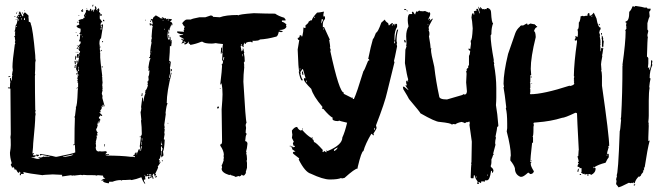

<svg xmlns="http://www.w3.org/2000/svg" viewBox="-20 -758 2857 827"><path d="M631.3 2V-1.5H629.4V2ZM603 0V-4.9H601.6V0ZM632.8 -3.4Q632.8 -6.8 622.6 -8.8Q624 -5.4 624 -3.4ZM619.1 -4.9V-6.8Q617.2 -6.8 613.8 -8.8V-4.9ZM260.3 -82.5Q295.4 -87.9 295.4 -92.8Q293.9 -92.8 251.5 -84V-82.5ZM567.9 -92.8Q571.3 -92.8 571.3 -96.7H567.9ZM675.3 -91.3V-103.5H673.3V-91.3ZM676.8 -105.5 680.7 -119.1Q676.8 -119.1 676.8 -127.9Q673.3 -127.4 673.3 -124.5V-105.5ZM587.4 -108.9Q587.4 -114.7 590.8 -124.5Q588.9 -127.9 588.9 -129.9H587.4Q587.4 -117.2 584 -108.9ZM678.7 -131.8V-135.3Q675.3 -139.6 675.3 -142.1H673.3V-136.7Q673.3 -134.3 678.7 -131.8ZM675.3 -144V-147.5H673.3V-144ZM590.8 -133.3V-147.5H588.9V-133.3ZM592.8 -152.8V-163.1H590.8V-152.8ZM708.5 -414.6V-418H707V-414.6ZM320.3 -432.1V-437.5H318.4V-432.1ZM320.3 -451.7V-458.5H316.4V-455.1Q317.4 -451.7 320.3 -451.7ZM318.4 -460.4V-463.9H316.4V-460.4ZM316.4 -465.8Q320.3 -465.8 320.3 -470.7Q316.4 -470.2 316.4 -467.3ZM711.9 -484.9V-490.2H710.4V-484.9ZM320.3 -511.2V-514.6H316.4V-511.2ZM321.8 -516.6V-520H320.3V-516.6ZM318.4 -518.6V-522H316.4V-518.6ZM631.3 -532.2V-537.6H629.4V-532.2ZM323.7 -555.2V-560.5H321.8V-555.2ZM335.9 -597.7V-601.1H334V-597.7ZM330.6 -606.4V-609.9H327.1V-606.4ZM690.9 -630.9Q690.9 -634.3 687.5 -634.3V-630.9ZM417 -630.9V-637.7Q413.1 -637.2 413.1 -634.3V-630.9ZM52.7 -641.6V-645H49.3V-641.6ZM418.5 -639.6V-646.5Q416 -646.5 413.1 -641.6L417 -639.6ZM684.1 -669.4V-671.4H680.7V-669.4ZM703.1 -669.4Q707 -669.4 707 -672.9H703.1ZM60.1 -668V-676.8H58.1V-668ZM682.1 -676.8V-678.2H678.7V-676.8ZM74.2 -672.9V-680.2H72.3V-672.9ZM87.9 -671.4 86.4 -681.6Q83 -681.6 83 -672.9Q84.5 -672.9 87.9 -671.4ZM68.8 -685.5V-689H65.4Q65.9 -685.5 68.8 -685.5ZM56.6 -683.6Q59.1 -683.6 61.5 -689V-690.4Q59.1 -690.4 56.6 -685.5ZM348.1 -690.4V-694.3H346.7V-690.4ZM399.4 -710V-713.4H397.5V-710ZM715.8 -580.1H719.2L717.3 -583.5V-585H720.7Q720.7 -581.5 717.3 -558.6H715.8L711.9 -560.5Q711.9 -536.1 708.5 -497.1Q712.9 -492.2 715.8 -492.2Q713.9 -469.7 711.9 -467.3L713.9 -457Q713.9 -444.3 708.5 -425.3V-421.9H710.4Q715.8 -440.9 715.8 -444.3H719.2Q698.2 -362.8 698.2 -314.5Q701.7 -314 701.7 -311Q697.3 -308.1 692.9 -270.5Q692.9 -268.6 694.3 -268.6L687.5 -219.7L689.5 -209L687.5 -205.6Q689.5 -202.1 689.5 -200.2L687.5 -184.6Q687.5 -182.6 689.5 -182.6L685.5 -158.2L689.5 -156.2Q687.5 -112.8 682.1 -105.5Q683.6 -97.7 684.1 -89.4Q684.1 -86.9 675.3 -80.6H673.3L675.3 -84L673.3 -87.9Q675.3 -87.9 675.3 -89.4H671.9Q668.9 -71.8 664.6 -71.8V-68.4H668Q666.5 -59.6 666.5 -57.6H669.9V-56.2L659.2 -40Q659.2 -38.6 661.1 -38.6Q661.1 -33.7 648.9 -10.3V-8.8Q652.3 -7.8 652.3 -4.9L648.9 -3.4L650.4 0V2H647Q643.6 -5.9 643.6 -10.3Q640.6 -10.3 636.7 -3.4Q636.7 -2 641.6 10.7L638.2 12.7Q635.7 2 632.8 2Q632.8 8.8 629.4 8.8V7.3L619.1 12.7L617.2 8.8Q617.2 3.9 620.6 3.9L622.6 7.3Q625.5 5.4 629.4 5.4Q627.9 2.4 627.9 -1.5H622.6V2H620.6L615.2 -1.5Q615.2 2 611.8 2L606.4 -1.5H605L606.4 2L605 5.4L606.4 14.2Q603.5 16.1 599.6 16.1Q599.6 23.4 605 30.3V35.2Q595.2 23.9 588.9 5.4Q566.4 14.2 546.9 17.6Q544.9 17.6 541.5 16.1Q522.5 17.6 502.9 17.6V21.5H501V17.6Q481.9 17.6 464.4 24.9H450.2Q450.2 28.8 448.2 31.7Q423.8 28.3 423.8 21.5L425.8 17.6H421.9V21.5Q417 21.5 417 17.6Q428.2 10.7 432.6 10.7V8.8Q423.8 8.8 423.8 -1.5L402.8 -3.4Q397.5 -3.4 397.5 -1.5L388.7 -3.4Q342.8 -3.4 339.4 -4.9L335.9 -3.4L327.1 -4.9Q322.8 -4.9 297.4 -1.5V-3.4L293.9 -1.5Q286.6 -1.5 286.6 -3.4L248 2Q248 0 246.1 0L248 -3.4V-4.9L207.5 -6.8Q163.6 -4.9 163.6 -3.4Q104 -10.3 79.1 -17.6L83 -12.2Q83 -8.8 79.1 -8.8H70.3V-3.4H65.4V-10.3L68.8 -12.2Q65.9 -19 63.5 -19Q63.5 -13.7 60.1 -13.7Q56.2 -13.7 49.3 -27.8H42.5Q42.5 -36.6 35.2 -38.6Q35.2 -35.2 31.7 -35.2Q31.7 -41 26.4 -47.4V-48.8Q30.3 -53.2 30.3 -56.2Q22.9 -80.1 22.9 -100.1Q26.4 -121.1 26.4 -133.3Q26.4 -164.6 24.9 -167L26.4 -179.2Q24.9 -341.3 24.9 -376Q22 -377.9 14.2 -377.9V-381.3H22.9Q22.9 -400.9 24.9 -404.3Q22.9 -407.2 22.9 -421.9H26.4L28.3 -411.1H30.3Q31.2 -432.1 33.7 -432.1L31.7 -435.5Q33.7 -451.2 35.2 -455.1Q33.7 -464.8 33.7 -469.2Q33.7 -497.1 43.9 -567.4Q45.9 -567.4 45.9 -571.3Q45.9 -572.8 43.9 -576.2Q43.9 -578.1 45.9 -581.5Q43.9 -590.8 43.9 -599.1L40.5 -597.7V-599.1L45.9 -606.4Q43.9 -609.9 43.9 -611.3H45.9L43.9 -615.2Q45.9 -618.2 45.9 -622.1H42.5V-624Q45.9 -627 47.9 -650.4Q52.7 -650.4 56.6 -680.2Q58.1 -680.2 58.1 -681.6H56.6L52.7 -680.2L51.3 -683.6Q59.6 -695.8 61.5 -695.8Q61.5 -694.3 63.5 -694.3L65.4 -697.8Q63.5 -697.8 60.1 -699.2Q63.5 -705.1 63.5 -708H66.9Q75.7 -687 79.1 -687L81.1 -694.3Q79.1 -694.3 79.1 -695.8L86.4 -704.6H87.9Q104 -690.9 104 -689Q104 -687 102.1 -687Q104 -675.8 104 -664.1Q112.8 -664.1 112.8 -653.8Q121.6 -634.3 131.8 -520Q131.8 -502 133.8 -499L131.8 -488.3Q131.8 -451.7 130.4 -440.9Q130.4 -439.5 131.8 -439.5L130.4 -430.7Q130.4 -362.3 131.8 -284.7L133.8 -281.2Q131.8 -277.8 131.8 -273.9Q131.8 -268.6 133.8 -268.6L131.8 -256.3Q131.8 -228.5 123 -140.6Q123 -126.5 119.6 -96.7L123 -98.1Q127 -97.7 127 -94.7Q123.5 -92.8 121.6 -92.8V-91.3L123 -87.9Q125 -87.9 125 -89.4Q133.8 -87.9 135.7 -87.9L140.6 -91.3H147.9V-87.9Q145 -87.9 142.6 -84Q140.6 -84 140.6 -85.9Q128.4 -85.9 128.4 -80.6H116.2V-79.1Q119.1 -79.1 139.2 -73.7H151.4Q151.4 -77.1 146 -77.1V-80.6Q154.8 -80.6 154.8 -79.1Q165.5 -81.1 165.5 -84Q167.5 -84 170.9 -82.5Q182.6 -84 193.4 -84V-87.9Q200.2 -87.9 219.7 -82.5H223.6Q296.4 -96.7 304.2 -101.6L302.7 -133.3H300.8L297.4 -131.8L295.4 -135.3L298.8 -136.7Q298.8 -135.3 300.8 -135.3Q300.8 -215.3 302.7 -252.9H298.8V-254.9Q302.7 -254.9 302.7 -256.3L307.6 -294.9Q306.2 -294.9 306.2 -296.9Q312.5 -296.9 314.9 -369.1L316.4 -379.4L309.6 -376Q309.6 -381.3 316.4 -381.3V-402.3H313Q314.9 -405.8 314.9 -409.2H311.5V-411.1H314.9V-419.9H311.5V-423.3H314.9V-439.5Q311.5 -443.8 311.5 -444.3H314.9V-451.7L311.5 -449.7L309.6 -453.1H311.5L307.6 -460.4Q309.1 -483.4 313 -483.4V-488.3H309.6V-497.1Q314.9 -497.1 314.9 -493.7L313 -490.2L316.4 -488.3Q316.4 -491.7 320.3 -507.8L316.4 -509.8L313 -507.8V-514.6H311.5V-522L313 -525.4L323.7 -523.4L318.4 -530.8H320.3L323.7 -528.8Q323.7 -534.7 325.2 -537.6Q321.3 -537.6 318.4 -544.9V-549.8H323.7L316.4 -557.1V-560.5Q320.3 -560.5 329.1 -574.7L325.2 -576.2L327.1 -580.1Q327.1 -581.5 325.2 -581.5V-578.1H321.8L323.7 -581.5Q320.3 -581.5 320.3 -586.9H323.7L325.2 -611.3Q321.8 -611.3 321.8 -615.2Q327.1 -616.7 327.1 -625.5V-634.3Q309.6 -638.7 309.6 -646.5Q318.4 -651.9 321.8 -651.9Q321.8 -654.8 318.4 -662.6Q321.8 -662.6 321.8 -666Q318.4 -666 318.4 -669.4Q318.4 -672.9 335.9 -676.8Q335.9 -674.8 337.9 -674.8Q338.4 -681.6 342.8 -681.6Q342.8 -680.2 344.7 -680.2V-681.6L342.8 -685.5Q344.7 -685.5 344.7 -687Q341.3 -687 341.3 -690.4L350.1 -706.5V-715.3H351.6L355.5 -713.4V-716.8L364.3 -710Q368.7 -720.7 371.1 -720.7Q374.5 -716.3 374.5 -710H376.5Q376.5 -716.8 381.8 -716.8V-706.5H383.3Q383.3 -712.9 390.6 -722.2L388.7 -725.6V-731H392.1Q392.1 -725.6 395.5 -725.6V-718.8L394 -715.3H397.5L404.3 -722.2H406.2L408.2 -713.4Q406.2 -710 406.2 -708Q410.6 -701.2 413.1 -701.2Q413.1 -700.2 409.7 -695.8V-694.3L415 -697.8Q418.5 -697.3 418.5 -694.3V-690.4H413.1L409.7 -692.4V-678.2L420.4 -664.1V-662.6Q413.1 -662.6 413.1 -648.4H418.5V-655.3Q421.4 -655.3 423.8 -648.4L415 -592.3Q408.2 -592.3 408.2 -567.4H409.7L408.2 -564L411.6 -558.6H408.2V-557.1H413.1V-553.7H409.7Q409.7 -543 411.6 -534.2H409.7L411.6 -530.8V-509.8Q411.6 -500.5 420.4 -430.7H418.5L420.4 -426.8Q420.4 -411.6 421.9 -402.3Q420.4 -395.5 420.4 -388.2Q421.9 -384.8 421.9 -382.8H420.4L421.9 -379.4Q421.9 -372.6 420.4 -372.6L421.9 -369.1L418.5 -356.4Q418.5 -353 421.9 -344.2Q420.4 -340.8 420.4 -338.9Q421.9 -338.9 421.9 -337.4H420.4L430.7 -300.3H427.2L425.8 -307.6Q422.4 -305.7 420.4 -305.7V-303.7Q425.8 -303.7 425.8 -300.3L421.9 -298.8Q418.5 -300.3 417 -300.3V-298.8L418.5 -294.9Q418 -287.1 411.6 -282.7L413.1 -279.3V-273.9H411.6L408.2 -275.9Q408.2 -272 420.4 -261.7Q420.4 -258.3 417 -258.3Q412.6 -261.7 411.6 -261.7Q411.6 -254.9 406.2 -254.9V-247.6Q411.6 -247.6 411.6 -244.1V-238.8Q408.2 -238.8 408.2 -237.3Q409.7 -233.9 409.7 -231.9Q406.2 -231.9 406.2 -226.6H404.3V-235.4H402.8Q402.8 -233.9 399.4 -221.2L400.9 -217.8Q397.5 -209 397.5 -203.6L394 -205.6Q394 -192.4 400.9 -188Q399.4 -182.6 397.5 -182.6L399.4 -179.2V-173.8H395.5Q395.5 -168.5 397.5 -168.5Q394 -149.4 392.1 -149.4Q392.1 -147.5 394 -147.5Q394 -145.5 392.1 -142.1Q394 -132.3 394 -127.9L392.1 -124.5Q392.1 -105.5 406.2 -105.5Q408.2 -105.5 408.2 -106.9L417 -105.5Q425.8 -105.5 434.6 -106.9Q441.4 -104.5 441.4 -101.6Q438.5 -101.6 434.6 -94.7V-92.8Q439.5 -92.8 439.5 -94.7L443.4 -92.8Q446.3 -94.7 450.2 -94.7Q450.2 -89.4 436 -89.4V-87.9Q502 -87.9 543.5 -82.5H555.7L559.1 -80.6L561 -84V-85.9Q553.7 -85.9 553.7 -89.4Q557.1 -91.3 561 -91.3L559.1 -94.7Q564.5 -99.1 564.5 -101.6H567.9V-98.1Q572.8 -98.1 576.7 -114.3H580.1V-110.4H582V-114.3Q580.1 -114.3 580.1 -115.7Q584 -115.7 584 -119.1L582 -127.9L587.4 -170.4Q585.4 -170.4 585.4 -171.9Q590.8 -173.8 590.8 -182.6Q590.8 -210.4 587.4 -238.8Q587.4 -240.7 588.9 -240.7L585.4 -275.9Q587.9 -278.8 588.9 -293.5Q588.9 -294.9 587.4 -294.9L592.8 -337.4H596.2V-321.3H597.7Q601.1 -346.7 606.4 -355Q605 -358.4 605 -360.4L606.4 -363.8V-369.1Q610.8 -369.1 617.2 -390.1Q615.2 -393.6 615.2 -395.5L617.2 -398.9Q615.2 -401.9 615.2 -407.7Q619.1 -407.7 619.1 -409.2V-414.6H620.6Q619.1 -421.4 619.1 -428.7Q623 -432.6 624 -455.1L620.6 -453.1H619.1L620.6 -461.9Q620.6 -463.9 619.1 -467.3Q622.1 -492.7 627.9 -505.9V-507.8H622.6V-513.2L626 -511.2V-520Q627.9 -520 627.9 -530.8H626Q629.9 -563 632.8 -574.7Q631.3 -577.6 631.3 -581.5L632.8 -588.9Q631.3 -588.9 631.3 -590.3L634.8 -592.3L632.8 -599.1Q634.8 -636.2 638.2 -646.5Q632.8 -646.5 632.8 -651.9H629.4V-648.4H626L624 -657.2H629.4L636.7 -651.9Q636.7 -657.2 638.2 -657.2L634.8 -666Q636.7 -666 636.7 -668Q633.8 -668 629.4 -674.8V-676.8L638.2 -674.8Q638.2 -684.6 648.9 -689L650.4 -692.4Q668.9 -682.6 675.3 -676.8Q676.3 -683.6 680.7 -683.6L689.5 -678.2Q692.9 -680.2 694.3 -680.2Q696.3 -676.8 696.3 -674.8L705.1 -678.2V-674.8Q707 -674.8 710.4 -676.8L720.7 -674.8Q720.7 -671.9 711.9 -664.1Q722.7 -664.1 722.7 -651.9Q722.7 -648.4 719.2 -648.4V-651.9H715.8L717.3 -648.4V-646.5H713.9V-645L715.8 -641.6Q710.4 -641.6 710.4 -627.4H707V-630.9H705.1Q705.1 -620.1 701.7 -620.1Q701.7 -618.7 703.1 -618.7L701.7 -609.9Q701.7 -586.9 707 -586.9Q707 -588.9 708.5 -588.9Q708.5 -586.9 710.4 -586.9Q710.4 -593.8 711.9 -593.8L710.4 -597.7V-599.1H713.9ZM650.4 7.3H648.9Q648.9 2.9 655.8 -1.5V2Q655.8 4.4 650.4 7.3ZM671.9 -57.6H669.9V-61.5H671.9ZM680.7 -63Q676.8 -63 676.8 -66.4L680.7 -68.4ZM189.9 -85.9Q188.5 -85.9 188.5 -87.9Q186.5 -87.9 186.5 -85.9Q163.6 -88.9 163.6 -91.3L160.2 -89.4L156.7 -91.3Q156.7 -87.9 153.3 -87.9L151.4 -91.3Q151.9 -94.7 155.8 -94.7Q184.6 -89.4 193.4 -89.4Q193.4 -85.9 189.9 -85.9ZM137.2 -91.3V-94.7H140.6Q140.6 -91.3 137.2 -91.3ZM430.7 -126.5H429.2V-136.7H432.6Q432.6 -135.3 430.7 -126.5ZM585.4 -167H582V-170.4H585.4ZM705.1 -226.6H701.7V-228.5H705.1ZM592.8 -344.2H588.9Q590.8 -351.1 590.8 -356.4H594.2ZM17.6 -425.3 16.1 -428.7 19.5 -430.7H24.9V-428.7Q22 -428.7 17.6 -425.3ZM311.5 -437.5H307.6Q307.6 -442.9 311.5 -442.9ZM720.7 -451.7H717.3V-460.4H720.7ZM421.9 -467.3H418.5V-472.7H421.9ZM302.7 -465.8H300.8L302.7 -478H306.2Q306.2 -472.7 304.2 -472.7L306.2 -469.2Q306.2 -465.8 302.7 -465.8ZM306.2 -481.4H302.7Q300.8 -493.7 300.8 -495.6H302.7Q306.2 -495.1 306.2 -492.2ZM306.2 -501H302.7Q303.7 -518.6 307.6 -518.6L309.6 -509.8Q306.2 -509.8 306.2 -501ZM316.4 -532.2H313V-534.2H316.4ZM309.6 -532.2H306.2V-534.2H309.6ZM415 -537.6H413.1Q415 -541 415 -543H418.5Q418.5 -537.6 415 -537.6ZM316.4 -548.3H309.6V-549.8Q313 -549.8 313 -553.7H316.4ZM313 -558.6H311.5V-564H313ZM423.8 -576.2H420.4V-581.5H423.8ZM708.5 -593.8H705.1Q705.1 -597.7 707 -597.7L705.1 -601.1V-607.9H708.5ZM316.4 -602.5H313V-607.9H316.4ZM309.6 -616.7H306.2V-618.7H309.6ZM708.5 -613.3H705.1V-622.1H708.5ZM314.9 -660.6H311.5V-664.1H314.9ZM627.9 -664.1H626Q626 -669.4 629.4 -669.4H631.3Q631.3 -664.1 627.9 -664.1ZM608.4 -669.4H606.4V-672.9H608.4ZM429.2 -666Q423.8 -666 423.8 -669.4V-672.9H425.8Q429.2 -672.4 429.2 -669.4ZM47.9 -671.4V-674.8H51.3Q51.3 -671.4 47.9 -671.4ZM45.9 -685.5H42.5V-689H45.9ZM321.8 -689H318.4V-692.4Q321.8 -691.9 321.8 -689ZM75.7 -699.2 74.2 -703.1 77.6 -704.6 79.1 -701.2ZM52.7 -699.2H49.3Q49.3 -704.6 52.7 -704.6ZM58.1 -704.6H56.6V-708H58.1ZM86.4 -710H84.5V-713.4H86.4ZM334 -706.5Q331.5 -706.5 329.1 -711.9V-713.4Q334 -713.4 334 -718.8L337.9 -716.8L335.9 -713.4V-711.9H339.4Q339.4 -709 334 -706.5ZM355.5 -718.8H351.6V-720.7H355.5ZM377.9 -729.5V-734.4Q378.9 -738.3 381.8 -738.3V-732.9Q381.8 -729.5 377.9 -729.5Z M774.4 -576.2 776.4 -580.1Q770.5 -580.1 770.5 -576.2ZM940.4 -498Q944.3 -498 946.3 -511.7H942.4ZM1024.4 -515.6V-525.4H1022.5V-515.6ZM1022.5 -564.5V-568.4Q1018.6 -567.9 1018.6 -564.5ZM774.4 -576.2V-574.2L760.7 -570.3L766.6 -578.1V-585.9Q760.7 -585.9 760.7 -589.8L764.6 -591.8Q765.1 -587.9 768.6 -587.9H772.5Q772.5 -591.8 754.9 -599.6L752.9 -603.5V-605.5Q760.7 -607.4 768.6 -607.4V-609.4Q743.2 -613.8 743.2 -619.1V-623Q749 -623 772.5 -621.1Q772.5 -625 770.5 -628.9L774.4 -630.9L772.5 -634.8V-636.7L776.4 -642.6Q772 -643.6 764.6 -658.2Q777.3 -673.8 784.2 -673.8H801.8Q807.1 -677.7 838.9 -683.6H864.3L887.7 -691.4Q897.5 -690.4 897.5 -685.5Q917 -683.6 926.8 -683.6Q953.1 -693.4 1002.9 -693.4L1006.8 -691.4Q1006.8 -696.3 1073.2 -701.2Q1129.4 -699.2 1165 -699.2Q1180.2 -688.5 1204.1 -681.6L1210 -673.8V-669.9H1194.3V-664.1Q1203.6 -663.1 1213.9 -652.3L1211.9 -648.4Q1213.9 -644.5 1213.9 -642.6Q1207.5 -628.9 1184.6 -628.9V-627Q1198.2 -625 1198.2 -621.1Q1193.8 -621.1 1190.4 -619.1Q1187 -621.1 1180.7 -621.1Q1176.8 -599.6 1167 -599.6Q1131.8 -589.8 1098.6 -587.9Q1098.6 -582 1065.4 -582V-580.1H1069.3V-576.2H1063.5Q1061.5 -576.2 1061.5 -578.1Q1038.1 -578.1 1038.1 -568.4H1034.2V-574.2Q1030.3 -574.2 1028.3 -558.6Q1030.3 -558.6 1030.3 -556.6L1026.4 -554.7Q1023.4 -562.5 1020.5 -562.5Q1016.6 -562 1016.6 -558.6Q1020.5 -540.5 1020.5 -537.1Q1023.9 -537.1 1026.4 -546.9Q1024.4 -546.9 1024.4 -548.8H1028.3Q1030.3 -535.6 1032.2 -531.2Q1032.2 -529.3 1030.3 -529.3Q1034.2 -513.7 1034.2 -494.1L1030.3 -488.3L1032.2 -476.6Q1032.2 -474.6 1030.3 -474.6L1032.2 -470.7Q1028.3 -434.6 1028.3 -406.2Q1038.1 -235.4 1042 -230.5Q1038.1 -222.7 1038.1 -218.8L1040 -207Q1038.1 -193.8 1038.1 -185.5Q1042 -185.5 1042 -179.7Q1037.6 -174.3 1036.1 -150.4Q1045.9 -148.4 1045.9 -138.7Q1043.9 -116.7 1040 -105.5Q1042 -102.1 1042 -97.7H1040Q1043.9 -88.9 1043.9 -72.3Q1043.9 -66.4 1042 -66.4L1043.9 -56.6V-35.2Q1043.9 -33.2 1038.1 -15.6Q1040 -15.6 1040 -13.7Q1032.7 -2 1030.3 -2H1026.4L1020.5 -5.9Q1020 -0.5 1010.7 2L1006.8 0Q999 3.9 993.2 3.9Q993.2 1 973.6 -3.9Q973.6 -5.9 971.7 -5.9L967.8 -3.9Q934.6 -14.2 934.6 -31.2Q936.5 -35.2 936.5 -37.1L934.6 -46.9Q937 -46.9 942.4 -64.5H944.3Q944.3 -66.4 942.4 -66.4Q944.3 -77.1 944.3 -82L942.4 -85.9L944.3 -89.8Q944.3 -108.9 928.7 -130.9Q928.7 -136.7 930.7 -136.7Q936.5 -136.7 936.5 -150.4Q934.6 -251 934.6 -287.1Q938.5 -332.5 938.5 -351.6Q938.5 -378.9 934.6 -398.4H932.6V-394.5H928.7Q936.5 -459.5 936.5 -474.6Q934.6 -478.5 934.6 -480.5Q940.4 -482.4 940.4 -493.2Q940.4 -498 936.5 -498Q938.5 -521.5 938.5 -529.3Q938.5 -533.2 934.6 -533.2V-527.3H930.7L932.6 -552.7H936.5Q936.5 -548.8 938.5 -535.2H940.4V-537.1Q938.5 -547.9 938.5 -554.7L940.4 -568.4Q914.1 -570.8 909.2 -572.3Q898.4 -570.3 891.6 -570.3Q860.8 -570.3 852.5 -578.1H846.7Q823.2 -568.4 799.8 -564.5Q799.8 -567.4 792 -572.3Q793.9 -576.2 793.9 -578.1H792Q785.2 -566.4 774.4 -566.4V-572.3Q780.3 -572.3 780.3 -578.1L776.4 -576.2ZM918.9 -291H915Q915 -298.8 918.9 -298.8H922.9V-294.9Q922.9 -291 918.9 -291ZM930.7 -377H926.8V-378.9H930.7Z M1375.5 -708 1373 -696.8V-687.5H1379.9V-676.3Q1370.6 -667 1370.6 -653.8V-640.1L1375.5 -642.1L1400.4 -587.9Q1400.4 -585.4 1397.9 -585.4Q1402.3 -562.5 1402.3 -553.7H1400.4Q1404.8 -544.4 1404.8 -540H1402.3Q1441.4 -358.9 1461.4 -358.9V-356.4Q1459.5 -356.4 1459.5 -354.5L1495.6 -336.4Q1495.6 -338.4 1497.6 -338.4Q1500 -334 1500 -331.5H1504.4Q1516.1 -355.5 1545.4 -451.7Q1548.3 -451.7 1565.9 -497.1H1570.3V-499.5Q1570.3 -503.9 1565.9 -503.9Q1577.1 -559.1 1586.4 -590.3Q1589.8 -590.3 1599.6 -617.2Q1606.9 -617.2 1622.6 -660.6Q1637.2 -673.8 1638.2 -673.8Q1638.2 -666.5 1651.9 -658.2Q1651.9 -657.2 1654.3 -648.9H1656.2Q1666.5 -658.2 1668 -658.2H1672.4V-655.8L1668 -648.9V-647H1669.9Q1669.9 -651.9 1679.2 -655.8V-648.9H1681.6Q1681.6 -655.8 1686 -655.8Q1690.4 -655.3 1690.4 -651.4V-642.1Q1679.2 -625.5 1679.2 -594.7V-583.5H1681.6Q1686.5 -630.9 1692.9 -630.9H1694.8V-628.9Q1688 -607.4 1688 -581.1Q1688 -580.1 1690.4 -571.8Q1690.4 -569.8 1688 -569.8L1690.4 -558.6Q1678.7 -499 1676.8 -495.1L1679.2 -490.2L1647.5 -361.3Q1638.2 -317.9 1599.6 -218.3L1602.1 -207Q1602.1 -203.6 1588.4 -182.1Q1590.8 -177.7 1590.8 -175.3H1588.4L1579.6 -182.1Q1553.7 -138.2 1545.4 -107.4Q1537.1 -107.4 1520.5 -37.1V-32.2Q1508.8 -32.2 1463.9 8.3L1452.6 10.7Q1450.2 10.7 1450.2 8.3Q1436.5 15.1 1400.4 15.1Q1371.6 15.1 1318.8 -9.8Q1293.9 -16.6 1266.6 -70.8L1269 -75.7Q1241.7 -96.2 1241.7 -98.1V-100.6Q1241.7 -105 1252.9 -105L1237.3 -116.2L1239.3 -121.1Q1236.3 -121.1 1232.4 -127.4H1237.3Q1241.7 -127 1241.7 -123Q1245.6 -125.5 1250.5 -125.5Q1250.5 -130.9 1241.7 -132.3Q1241.7 -134.3 1243.7 -134.3L1241.7 -139.2V-141.1Q1242.2 -146 1246.1 -146L1237.3 -164.1Q1239.3 -175.8 1239.3 -177.7Q1237.3 -189.9 1237.3 -195.8Q1248.5 -211.4 1259.8 -211.4Q1265.1 -199.2 1275.4 -195.8Q1279.8 -197.8 1282.2 -197.8Q1302.7 -174.3 1320.8 -164.1Q1325.2 -166 1327.6 -166V-161.6H1323.2V-159.2Q1331.1 -159.2 1332.5 -146Q1340.3 -146 1370.6 -111.8Q1368.7 -107.4 1368.7 -105L1373 -102.5Q1374 -107.4 1377.4 -107.4L1384.3 -102.5H1386.7V-105L1384.3 -109.4H1386.7L1391.1 -107.4Q1454.6 -133.8 1454.6 -166Q1465.3 -188 1475.1 -229.5Q1440.9 -237.3 1440.9 -238.8L1436.5 -236.3Q1411.6 -236.3 1411.6 -248Q1414.1 -248 1414.1 -250Q1398.9 -257.8 1373 -288.6Q1370.6 -288.6 1366.2 -291L1368.7 -295.4V-297.9Q1328.6 -345.2 1320.8 -375Q1289.1 -406.7 1289.1 -415.5V-419.9L1293.9 -422.4Q1293.9 -419.9 1295.9 -419.9V-422.4L1284.7 -460.9Q1282.2 -460.9 1273.4 -447.3Q1275.4 -442.9 1275.4 -440.4H1273.4Q1277.8 -422.4 1284.7 -413.1L1280.3 -411.1Q1272.9 -415.5 1266.6 -449.7H1269Q1265.1 -459.5 1262.2 -544.9Q1262.2 -548.8 1269 -585.4Q1262.2 -585.4 1262.2 -594.7Q1271 -594.7 1271 -606H1277.8V-601.6H1282.2Q1287.1 -622.1 1287.1 -640.1L1291.5 -637.7H1295.9V-648.9Q1309.6 -658.7 1309.6 -665L1320.8 -671.9Q1320.8 -669.4 1323.2 -669.4Q1323.2 -679.7 1345.7 -703.6Q1353.5 -703.6 1375.5 -708ZM1334.5 -685.5V-680.7H1336.9V-685.5ZM1366.2 -676.3 1364.3 -665V-658.2H1366.2Q1366.2 -663.6 1370.6 -669.4V-671.9Q1370.6 -676.3 1366.2 -676.3ZM1373 -635.3V-630.9H1375.5V-635.3ZM1679.2 -581.1Q1679.2 -576.2 1676.8 -571.8H1681.6V-581.1ZM1271 -463.4V-458.5H1273.4V-463.4ZM1280.3 -449.7H1284.7L1287.1 -436H1282.2Q1280.3 -447.8 1280.3 -449.7ZM1298.3 -411.1V-404.3H1300.8V-411.1ZM1592.8 -207Q1592.8 -204.6 1590.8 -200.2V-197.8H1592.8Q1592.8 -200.2 1595.2 -204.6V-207ZM1282.2 -204.6H1284.7V-200.2H1282.2ZM1228 -129.9H1232.4V-127.4H1228ZM1418.5 -111.8V-107.4Q1428.7 -110.8 1434.1 -121.1V-123Q1418.5 -115.2 1418.5 -111.8Z M2038.6 -730.5 2047.4 -719.7Q2047.4 -721.7 2049.3 -721.7L2047.4 -725.1V-727.1H2049.3L2058.1 -718.3H2060.1L2063.5 -719.7Q2064 -716.3 2066.9 -716.3V-719.7L2075.7 -718.3Q2075.7 -723.6 2079.1 -723.6H2081.1Q2095.2 -719.2 2095.2 -704.1Q2097.7 -658.2 2104 -658.2Q2096.7 -638.7 2096.7 -616.2V-610.8L2093.3 -605.5Q2093.3 -573.2 2107.4 -496.6H2105.5Q2108.9 -485.8 2108.9 -482.4H2107.4Q2117.7 -425.8 2117.7 -378.9V-338.4Q2117.7 -324.2 2116.2 -305.2Q2122.6 -269 2126.5 -217.3Q2126.5 -211.9 2121.6 -211.9Q2121.6 -204.1 2114.3 -169.9Q2116.2 -166.5 2116.2 -164.6Q2112.8 -152.3 2112.8 -143.6V-141.6Q2112.8 -137.7 2114.3 -134.8Q2104 -96.7 2104 -95.7H2105.5Q2100.1 -77.1 2096.7 -71.3V-59.1Q2096.7 -46.9 2093.3 -46.9L2095.2 -43L2093.3 -39.6Q2105.5 -32.2 2105.5 -22Q2103.5 -13.2 2100.1 -13.2L2098.6 -22H2095.2Q2089.8 18.6 2077.6 18.6H2068.8Q2068.8 22.5 2066.9 25.4L2063.5 23.4H2052.7Q2052.7 30.8 2051.3 30.8L2042.5 25.4L2040.5 28.8L2043.9 34.2H2035.2L2037.1 25.4V23.4Q2024.9 7.8 2024.9 -2.9H2021L2019.5 9.8H2010.7Q2007.3 9.8 2007.3 5.9Q2008.8 -46.4 2010.7 -51.8Q2010.7 -53.7 2008.8 -53.7Q2008.8 -55.7 2010.7 -59.1Q2012.2 -113.3 2012.2 -145V-148.4Q2002 -216.3 2002 -220.7Q2003.4 -223.6 2003.4 -227.5L2002 -234.9Q1994.6 -231.4 1991.2 -231.4V-232.9L1982.4 -227.5Q1979.5 -230 1968.3 -232.9Q1948.7 -229 1941.9 -222.7L1929.7 -224.1Q1929.7 -220.7 1926.3 -220.7Q1926.3 -227.5 1873.5 -232.9Q1855.5 -232.9 1791 -270Q1791 -273.4 1741.7 -331.5Q1738.3 -339.4 1717.3 -373.5L1715.3 -384.3H1720.7L1738.3 -370.1H1739.7L1726.1 -389.6L1729.5 -391.1L1732.9 -389.6V-391.1Q1729.5 -397 1729.5 -401.9V-407.2Q1730 -410.6 1732.9 -410.6H1734.9V-407.2H1738.3V-408.7L1736.3 -412.1L1738.3 -416Q1732.9 -431.2 1724.1 -486.3Q1726.1 -533.2 1726.1 -543.9Q1731 -556.6 1731 -558.1Q1731 -560.1 1729.5 -560.1Q1731 -569.3 1731 -570.3Q1731 -577.6 1729.5 -602.1Q1729.5 -626.5 1739.7 -644.5Q1736.3 -660.6 1736.3 -670.9Q1736.3 -697.3 1745.1 -697.3H1753.9L1755.9 -700.7Q1753.9 -704.1 1753.9 -706.1L1757.3 -707.5H1759.3Q1766.6 -695.3 1768.1 -695.3Q1768.1 -697.8 1773.4 -709.5L1776.9 -707.5H1778.8L1785.6 -712.9Q1786.6 -712.9 1791 -709.5Q1792.5 -709.5 1792.5 -710.9L1796.4 -709.5H1803.2L1812 -710.9Q1812 -708.5 1822.8 -706.1V-704.1H1826.2L1829.6 -706.1L1833 -700.7V-697.3Q1833 -689.9 1824.2 -674.3H1827.6V-677.7H1829.6Q1833 -677.2 1833 -674.3L1829.6 -668.9H1831.5L1841.8 -677.7H1843.8V-675.8Q1826.2 -645 1826.2 -639.2L1827.6 -630.4L1826.2 -627Q1829.6 -621.1 1829.6 -616.2V-610.8Q1829.6 -605 1827.6 -602.1Q1835 -559.6 1835 -549.3H1838.4Q1838.4 -547.4 1836.4 -543.9Q1836.4 -527.3 1850.6 -470.2Q1857.9 -406.2 1871.6 -343.8Q1871.6 -329.6 1905.3 -329.6L1972.2 -349.1Q1972.2 -350.6 1977.1 -352.5L1981 -350.6Q1990.2 -350.6 1991.2 -364.7L1987.8 -403.3Q1989.7 -430.2 1989.7 -440.4L1987.8 -452.6Q1991.2 -452.6 1991.2 -454.6L1989.7 -458Q1991.2 -464.8 1996.6 -464.8V-475.6H2000V-517.6Q2004.4 -522.5 2005.4 -539.1Q1998.5 -541.5 1998.5 -543.9V-549.3H2000L2005.4 -545.9Q2005.4 -550.3 2008.8 -570.3Q2007.3 -577.6 2007.3 -583Q2013.7 -583 2016.1 -635.7Q2013.7 -671.9 2010.7 -683.1Q2012.2 -700.7 2016.1 -700.7H2019.5V-695.3H2022.9V-700.7L2021 -709.5L2033.7 -712.9L2031.7 -716.3V-719.7H2038.6Q2043.9 -706.5 2043.9 -700.7H2045.9V-704.1Q2045.9 -709 2038.6 -730.5ZM1722.2 -719.7Q1725.6 -718.3 1729.5 -718.3V-714.8H1724.1Q1720.7 -714.8 1720.7 -718.3Q1722.2 -718.3 1722.2 -719.7ZM1731 -712.9H1732.9Q1736.3 -712.4 1736.3 -709.5H1734.9Q1731 -709.5 1731 -712.9ZM1822.8 -654.8V-649.4H1824.2V-654.8ZM1724.1 -586.4 1727.5 -581.1V-577.6Q1727.5 -574.2 1724.1 -574.2Q1720.7 -579.6 1720.7 -584.5ZM2105.5 -94.2H2107.4V-90.8H2105.5ZM2079.1 -6.3V-1H2081.1V-6.3ZM2029.8 1V7.8H2031.7V1Z M2527.8 -689.9V-686Q2531.7 -686 2531.7 -689.9ZM2559.1 -654.8H2563V-648.9Q2559.1 -648.9 2559.1 -652.8ZM2568.8 -615.7H2572.8V-607.9Q2568.8 -607.9 2568.8 -611.8ZM2570.8 -604H2572.8Q2576.2 -604 2578.6 -590.3Q2576.7 -586.4 2576.7 -584.5Q2580.6 -584 2580.6 -580.6L2578.6 -561Q2580.6 -561 2580.6 -559.1L2572.8 -555.2V-586.4Q2572.8 -590.8 2570.8 -594.2L2572.8 -598.1Q2570.8 -602.1 2570.8 -604ZM2266.1 -428.2H2270V-424.3H2266.1ZM2268.1 -398.9H2272V-397H2268.1ZM2592.3 -88.4H2596.2V-92.3Q2592.3 -91.8 2592.3 -88.4ZM2266.1 -68.8H2270V-66.9H2266.1ZM2535.6 -39.6V-33.7H2537.6V-39.6ZM2473.1 -31.7V-29.8L2471.2 -18.1H2467.3V-20Q2468.8 -31.7 2473.1 -31.7ZM2477.1 -8.3H2482.9V-4.4H2477.1ZM2288.6 -650.4Q2288.1 -649.9 2287.6 -648.9Q2287.6 -645 2293.5 -645V-641.1Q2285.6 -641.1 2279.8 -623.5Q2286.6 -623.5 2287.6 -598.1Q2266.1 -511.7 2266.1 -461.4L2268.1 -434.1H2264.2V-404.8Q2264.2 -402.8 2262.2 -402.8L2264.2 -398.9V-379.4Q2264.2 -377.4 2262.2 -377.4L2264.2 -373.5V-359.9Q2264.2 -357.9 2262.2 -357.9Q2264.2 -354 2264.2 -352.1Q2319.8 -352.1 2434.1 -389.2V-387.2Q2453.6 -391.1 2453.6 -398.9Q2451.7 -402.8 2451.7 -404.8H2453.6L2451.7 -408.7V-410.6Q2451.7 -412.6 2453.6 -412.6L2451.7 -416.5Q2451.7 -422.9 2453.6 -426.3Q2453.6 -430.2 2451.7 -430.2Q2452.6 -489.3 2465.3 -576.7V-586.4H2463.4Q2463.4 -582.5 2461.4 -582.5Q2457.5 -584.5 2455.6 -584.5V-588.4Q2459.5 -593.3 2459.5 -596.2Q2457.5 -600.1 2457.5 -602.1H2461.4L2467.3 -598.1L2469.2 -607.9V-621.6L2467.3 -631.3Q2473.1 -631.3 2473.1 -652.8V-660.6Q2479 -665.5 2481 -688Q2485.4 -688 2488.8 -689.9Q2492.7 -688 2494.6 -688L2502.4 -689.9H2510.3Q2510.3 -701.7 2516.1 -701.7H2518.1L2520 -689.9Q2527.3 -689.9 2537.6 -703.6L2549.3 -678.2Q2555.7 -639.2 2566.9 -639.2V-631.3Q2563.5 -631.3 2561 -617.7L2564.9 -606Q2564.9 -604 2563 -604L2566.9 -578.6H2564.9L2566.9 -574.7Q2566.9 -572.8 2564.9 -572.8L2566.9 -568.8L2564.9 -559.1L2566.9 -555.2Q2566.9 -553.2 2564.9 -553.2Q2566.9 -545.9 2566.9 -537.6H2568.8V-547.4Q2566.9 -551.3 2566.9 -553.2L2572.8 -549.3H2574.7V-553.2L2578.6 -551.3Q2574.7 -520 2572.8 -520Q2572.8 -518.1 2574.7 -518.1Q2568.8 -487.8 2568.8 -481Q2570.8 -456.5 2570.8 -455.6H2568.8Q2572.8 -446.8 2572.8 -430.2V-389.2Q2604 -171.9 2604 -129.4H2600.1V-127.4Q2600.1 -125.5 2602.1 -125.5Q2594.2 -99.6 2594.2 -94.2L2598.1 -96.2Q2602.1 -95.7 2602.1 -92.3V-80.6Q2596.2 -74.2 2588.4 -57.1Q2557.1 -49.3 2539.6 -37.6V-35.6Q2545.4 -35.6 2545.4 -31.7Q2545.4 -13.7 2525.9 -4.4H2523.9V-8.3H2514.2V-0.5H2510.3V-2.4L2512.2 -6.3Q2510.3 -6.3 2506.3 -8.3Q2502.9 -6.3 2498.5 -6.3L2496.6 -10.3L2492.7 -8.3L2482.9 -14.2L2484.9 -18.1V-33.7H2475.1L2477.1 -37.6Q2467.3 -39.6 2467.3 -41.5Q2467.3 -46.4 2473.1 -55.2Q2469.2 -55.2 2469.2 -59.1V-61H2473.1Q2473.1 -64 2467.3 -84.5Q2471.2 -84.5 2471.2 -88.4V-98.1H2473.1L2471.2 -102.1Q2471.2 -104 2473.1 -104Q2473.1 -106 2471.2 -106Q2471.2 -109.9 2473.1 -109.9Q2465.3 -256.3 2465.3 -270L2461.4 -272H2457.5Q2412.6 -250.5 2400.9 -250.5Q2353 -235.4 2293.5 -231Q2277.8 -231 2277.8 -227.1Q2277.8 -221.2 2279.8 -221.2L2277.8 -211.4V-203.6Q2277.8 -170.4 2273.9 -170.4L2275.9 -166.5V-143.1H2272Q2264.2 -73.7 2264.2 -59.1L2268.1 -61H2270L2266.1 -55.2V-51.3Q2266.1 -41.5 2279.8 -20Q2275.9 -8.3 2264.2 -8.3L2256.3 -14.2H2254.4Q2234.9 3.4 2227.1 3.4H2221.2Q2197.8 -6.3 2197.8 -33.7Q2193.8 -47.9 2178.2 -66.9V-72.8Q2178.2 -81.1 2180.2 -88.4Q2180.2 -124 2162.6 -191.9L2164.6 -205.6V-225.1Q2164.6 -272.5 2158.7 -291.5L2160.6 -295.4Q2153.8 -356 2148.9 -381.3Q2148.9 -383.3 2150.9 -383.3L2148.9 -397Q2148.9 -444.8 2168.5 -525.9L2199.7 -615.7Q2206.1 -632.3 2219.2 -643.1Q2221.2 -648.9 2231 -648.9V-647L2248.5 -656.7Q2252.4 -656.7 2252.4 -650.9H2254.4L2264.2 -656.7L2284.7 -652.8V-650.4Z M2717.8 -732.4Q2747.1 -728.5 2758.8 -724.6Q2762.7 -726.6 2764.6 -726.6Q2764.6 -723.6 2770.5 -720.7H2782.2V-714.8L2776.4 -707L2778.3 -687.5Q2774.4 -681.6 2768.6 -658.2V-630.9L2772.5 -625L2768.6 -607.4Q2768.6 -601.1 2770.5 -597.7Q2768.6 -592.3 2766.6 -513.7Q2769.5 -513.7 2772.5 -507.8V-484.4L2770.5 -464.8L2776.4 -468.8V-457Q2780.8 -457 2784.2 -482.4V-498H2786.1Q2790 -497.6 2790 -494.1L2788.1 -482.4L2790 -478.5Q2778.3 -452.6 2778.3 -421.9L2782.2 -419.9Q2778.3 -403.8 2776.4 -382.8Q2776.4 -380.9 2778.3 -380.9Q2774.4 -361.8 2774.4 -324.2V-259.8Q2774.4 -249 2772.5 -232.4Q2774.4 -229.5 2774.4 -220.7H2772.5Q2772.5 -218.8 2774.4 -218.8Q2772.5 -182.6 2772.5 -166V-150.4L2776.4 -152.3H2778.3Q2768.6 -115.7 2756.8 -37.1L2752.9 -35.2L2754.9 -31.2L2752.9 -27.3Q2754.9 -27.3 2754.9 -25.4Q2751 -23.4 2749 -23.4Q2751 -19.5 2751 -17.6Q2741.2 -6.8 2741.2 -3.9Q2741.2 -1 2733.4 3.9Q2733.4 2 2731.4 2Q2716.8 16.1 2713.9 31.2H2710V27.3Q2704.1 29.3 2704.1 31.2L2700.2 29.3Q2698.2 29.3 2698.2 31.2L2688.5 29.3Q2650.9 48.8 2643.6 48.8Q2643.6 46.9 2633.8 35.2V33.2L2635.7 21.5Q2633.8 17.6 2633.8 15.6Q2633.8 12.2 2637.7 0L2635.7 -3.9Q2642.6 -3.9 2649.4 -193.4Q2651.4 -193.4 2655.3 -242.2Q2655.3 -244.1 2653.3 -244.1L2655.3 -253.9Q2661.1 -353.5 2661.1 -476.6H2663.1Q2663.1 -478.5 2661.1 -478.5Q2674.8 -576.2 2674.8 -623Q2672.9 -627 2672.9 -628.9Q2675.8 -628.9 2678.7 -636.7Q2676.8 -640.6 2676.8 -642.6H2678.7L2676.8 -646.5V-650.4L2678.7 -660.2H2674.8V-666Q2690.4 -666 2690.4 -707Q2700.2 -716.3 2704.1 -730.5H2710L2713.9 -728.5Q2714.4 -732.4 2717.8 -732.4ZM2715.8 35.2V37.1Q2715.8 41 2711.9 41H2710V37.1Q2711.9 37.1 2715.8 35.2Z"/></svg>

Font: Mister Brush
Style: Regular
Weight: 400
Designer: GGBotNet
Foundry: GGBotNet
Version: 1.00